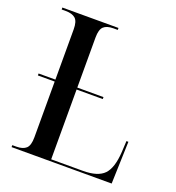

<svg xmlns="http://www.w3.org/2000/svg" viewBox="-130 -818 846 923"><g transform="rotate(20 293.0 -357.0)"><path d="M32 0V-10H53Q86 -10 102.5 -25Q119 -40 119 -82V-367H33V-377H119V-634Q119 -675 102.5 -689.5Q86 -704 53 -704H32V-714H319V-704H297Q263 -704 247 -689Q231 -674 231 -633V-377H365V-367H231V-10H393Q469 -10 501 -43Q533 -76 538 -159L541 -216H551L544 0Z"/></g></svg>

Font: Noto Serif Display SemiCondensed Medium
Style: Regular
Weight: 500
Width: 4
Designer: Monotype Design Team
Foundry: Monotype Imaging Inc.
Version: Version 2.009